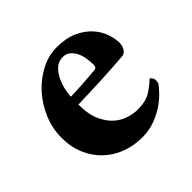

<svg xmlns="http://www.w3.org/2000/svg" viewBox="-122 -571 704 704"><g transform="rotate(-45 229.5 -219.0)"><path d="M244 -406Q222 -406 206.5 -391.5Q191 -377 181.5 -357Q172 -337 167.5 -316Q163 -295 163 -282Q166 -282 183.5 -282.5Q201 -283 222 -284.5Q243 -286 263 -287.5Q283 -289 292 -290Q301 -291 303 -296Q305 -301 305 -306Q305 -323 302 -341Q299 -359 291.5 -373.5Q284 -388 272.5 -397Q261 -406 244 -406ZM254 -447Q303 -447 336.5 -431.5Q370 -416 390.5 -393Q411 -370 420 -344Q429 -318 429 -296Q429 -279 421 -267Q413 -255 402 -254Q377 -252 346.5 -250Q316 -248 284.5 -246.5Q253 -245 221.5 -244Q190 -243 162 -242Q162 -190 177.5 -157Q193 -124 215 -106Q237 -88 261 -81.5Q285 -75 302 -75Q346 -75 371.5 -91.5Q397 -108 414 -125Q419 -123 422.5 -117Q426 -111 426 -106Q426 -93 423 -88Q416 -78 400.5 -61.5Q385 -45 361.5 -29Q338 -13 308 -2Q278 9 242 9Q200 9 162 -5Q124 -19 95 -46Q66 -73 49 -112Q32 -151 32 -200Q32 -247 50.5 -291.5Q69 -336 100 -370.5Q131 -405 171 -426Q211 -447 254 -447Z"/></g></svg>

Font: Vermiglione
Style: Bold
Weight: 700
Version: Version 1.000